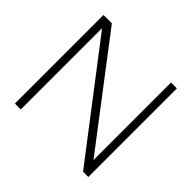

<svg xmlns="http://www.w3.org/2000/svg" viewBox="-167 -884 1070 1070"><g transform="rotate(45 367.5 -349.0)"><path d="M78.1 0V-698.2H144L610.4 -86.9V-698.2H656.7V0H615.2L124.5 -640.6V0Z"/></g></svg>

Font: Voltera Light
Style: Light
Weight: 300
Designer: Bernd Montag
Version: Version 1.301